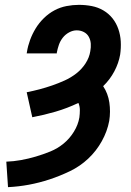

<svg xmlns="http://www.w3.org/2000/svg" viewBox="-20 -763 540 791"><path d="M13 8 6 -97Q36 -98 66.5 -103.5Q97 -109 127.5 -118Q158 -127 187.5 -139Q217 -151 242 -171.5Q267 -192 284.5 -220.5Q302 -249 307 -279Q309 -294 309 -309.5Q309 -325 303 -339Q257 -317 209 -303Q161 -289 113 -280L90 -383Q116 -388 142.5 -395Q169 -402 195 -411Q221 -420 246.5 -431.5Q272 -443 294.5 -460.5Q317 -478 332.5 -502Q348 -526 352 -552Q355 -568 354 -583Q353 -598 346 -611Q339 -624 325.5 -631Q312 -638 296 -638Q280 -638 264.5 -629.5Q249 -621 238.5 -607.5Q228 -594 222.5 -578Q217 -562 214 -546V-543H90L91 -549Q95 -574 104 -598.5Q113 -623 127 -646Q141 -669 161 -688.5Q181 -708 204.5 -720.5Q228 -733 254 -738Q280 -743 305 -743Q332 -743 358 -738Q384 -733 406 -720Q428 -707 443.5 -687.5Q459 -668 467.5 -643.5Q476 -619 477.5 -592.5Q479 -566 475 -538Q469 -503 451 -469Q433 -435 405 -408Q425 -378 430.5 -340.5Q436 -303 430 -265Q422 -222 399.5 -181.5Q377 -141 343.5 -109.5Q310 -78 268.5 -58Q227 -38 184.5 -24Q142 -10 99 -2Q56 6 13 8Z"/></svg>

Font: Iosevka Term Curly Extrabold
Style: Italic
Weight: 800
Italic angle: -9°
Designer: Belleve Invis
Foundry: Belleve Invis
Version: Version 32.3.0